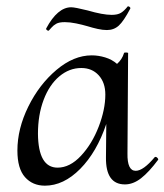

<svg xmlns="http://www.w3.org/2000/svg" viewBox="-20 -574 520 607"><path d="M472 -78Q475 -78 478 -74.5Q481 -71 480 -69Q451 -30 426 -10.5Q401 9 375 9Q314 9 315 -76L316 -182Q286 -93 233.5 -40Q181 13 122 13Q83 13 59 -14Q35 -41 35 -98Q35 -167 69.5 -237Q104 -307 158.5 -353Q213 -399 270 -399Q291 -399 312.5 -392.5Q334 -386 350 -372Q366 -386 372 -406Q372 -408 377 -408Q387 -408 385 -405L383 -89Q382 -34 409 -34Q433 -34 469 -77Q470 -78 472 -78ZM237 -359Q199 -359 167.5 -332.5Q136 -306 118 -258.5Q100 -211 100 -151Q101 -44 162 -44Q201 -44 236 -81.5Q271 -119 292 -173.5Q313 -228 313 -275Q313 -313 292 -336Q271 -359 237 -359ZM133 -477Q130 -477 127.5 -479.5Q125 -482 126 -484Q162 -551 205 -551Q217 -551 257 -541Q305 -527 333 -527Q352 -527 362.5 -533.5Q373 -540 384 -554H385Q388 -554 390.5 -551.5Q393 -549 392 -547Q371 -507 355.5 -493Q340 -479 318 -479Q305 -479 289 -482.5Q273 -486 257 -491Q240 -496 220.5 -500Q201 -504 185 -504Q167 -504 158 -499Q149 -494 143 -487Q137 -480 134 -477Z"/></svg>

Font: Cormorant Upright Medium
Style: Regular
Weight: 500
Designer: Christian Thalmann (Catharsis Fonts)
Foundry: Catharsis Fonts
Version: Version 3.302